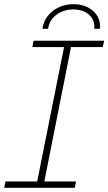

<svg xmlns="http://www.w3.org/2000/svg" viewBox="-26 -894 516 914"><path d="M312 -670 185 -30H336L330 0H-6L0 -30H151L279 -670H128L134 -700H470L463 -670ZM324 -874Q381 -874 417.5 -841.5Q454 -809 450 -757H423Q426 -799 398 -824Q370 -849 322 -849Q277 -849 243 -824Q209 -799 203 -757H176Q184 -810 225.5 -842Q267 -874 324 -874Z"/></svg>

Font: Montserrat Alternates ExLight
Style: Italic
Weight: 275
Italic angle: -11.3°
Designer: Julieta Ulanovsky
Foundry: Julieta Ulanovsky
Version: Version 7.200